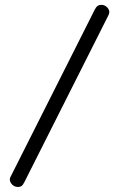

<svg xmlns="http://www.w3.org/2000/svg" viewBox="-20 -761 484 780"><path d="M77 -17V-18Q71 -4 59 -2Q47 0 37 -5.5Q27 -11 22 -22Q17 -33 24 -45L367 -726V-725Q373 -738 385 -740.5Q397 -743 407 -737.5Q417 -732 422 -721.5Q427 -711 420 -698Z"/></svg>

Font: VDS
Style: Thin
Weight: 100
Width: 0
Designer: artmaker
Foundry: artmaker
Version: Version 1.000 2012 initial release